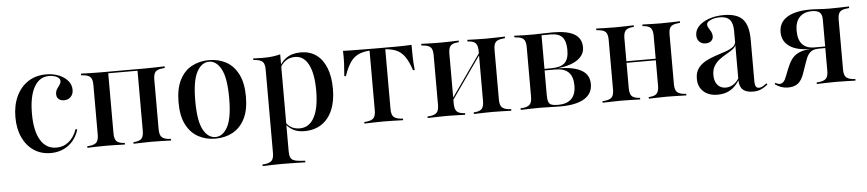

<svg xmlns="http://www.w3.org/2000/svg" viewBox="-39 -654 4826 1069"><g transform="rotate(-5 2373.5 -120.0)"><path d="M224.2 11.3Q171 11.3 130.6 -15.7Q90.3 -42.7 67.7 -91.1Q45.2 -139.5 45.2 -204.8Q45.2 -271 69 -321.4Q92.7 -371.8 135.5 -399.6Q178.2 -427.4 235.5 -427.4Q275 -427.4 306.9 -414.5Q338.7 -401.6 357.3 -379.4Q375.8 -357.3 375.8 -329Q375.8 -304.8 361.3 -289.9Q346.8 -275 324.2 -275Q304.8 -275 293.5 -285.1Q282.3 -295.2 282.3 -311.3Q282.3 -328.2 289.9 -340.3Q297.6 -352.4 305.2 -362.5Q312.9 -372.6 312.9 -383.9Q312.9 -398.4 295.2 -407.7Q277.4 -416.9 250.8 -416.9Q197.6 -416.9 168.1 -364.5Q138.7 -312.1 138.7 -216.1Q138.7 -120.2 169.8 -68.1Q200.8 -16.1 258.9 -16.1Q298.4 -16.1 327.8 -40.3Q357.3 -64.5 373.4 -109.7L382.3 -106.5Q365.3 -50.8 323.4 -19.8Q281.5 11.3 224.2 11.3Z M789.5 -2.4Q763.7 -2.4 739.9 -1.6Q716.1 -0.8 687.9 0V-8.9L696 -9.7Q723.4 -12.1 734.3 -25Q745.2 -37.9 745.2 -68.5V-412.1H789.5Q816.9 -412.1 842.3 -412.9Q867.7 -413.7 897.6 -414.5V-405.6L884.7 -404Q856.5 -401.6 845.2 -389.1Q833.9 -376.6 833.9 -346V-68.5Q833.9 -37.9 845.2 -25.4Q856.5 -12.9 884.7 -9.7L897.6 -8.9V0Q867.7 -0.8 842.3 -1.6Q816.9 -2.4 789.5 -2.4ZM537.9 -2.4Q509.7 -2.4 484.7 -1.6Q459.7 -0.8 429.8 0V-8.9L442.7 -9.7Q471 -12.9 482.3 -25.4Q493.5 -37.9 493.5 -68.5V-346Q493.5 -376.6 482.3 -389.1Q471 -401.6 442.7 -404L429.8 -405.6V-414.5Q459.7 -413.7 484.7 -412.9Q509.7 -412.1 537.9 -412.1H581.5V-68.5Q581.5 -37.9 592.3 -25Q603.2 -12.1 630.6 -9.7L639.5 -8.9V0Q610.5 -0.8 587.1 -1.6Q563.7 -2.4 537.9 -2.4ZM561.3 -403.2V-412.1H766.9V-403.2Z M1145.2 11.3Q1091.9 11.3 1049.6 -11.7Q1007.3 -34.7 982.3 -82.7Q957.3 -130.6 957.3 -207.3Q957.3 -283.9 982.3 -332.7Q1007.3 -381.5 1050 -404.4Q1092.7 -427.4 1146 -427.4Q1200 -427.4 1241.9 -404.4Q1283.9 -381.5 1308.9 -332.7Q1333.9 -283.9 1333.9 -207.3Q1333.9 -130.6 1308.9 -82.7Q1283.9 -34.7 1241.5 -11.7Q1199.2 11.3 1145.2 11.3ZM1146 2.4Q1187.1 2.4 1213.7 -46.4Q1240.3 -95.2 1240.3 -207.3Q1240.3 -319.4 1213.7 -369Q1187.1 -418.5 1146 -418.5Q1104 -418.5 1077.4 -369Q1050.8 -319.4 1050.8 -207.3Q1050.8 -95.2 1077.4 -46.4Q1104 2.4 1146 2.4Z M1500.8 183.9Q1472.6 183.9 1447.6 184.7Q1422.6 185.5 1392.7 186.3V177.4L1405.6 176.6Q1433.9 173.4 1445.2 160.9Q1456.5 148.4 1456.5 117.7V-207.3H1544.4V117.7Q1544.4 137.9 1549.2 150Q1554 162.1 1566.5 167.7Q1579 173.4 1600 175L1631.5 177.4V186.3Q1608.1 185.5 1586.3 185.1Q1564.5 184.7 1544 184.3Q1523.4 183.9 1500.8 183.9ZM1658.9 -425.8Q1709.7 -425.8 1745.6 -400Q1781.5 -374.2 1800.8 -325.4Q1820.2 -276.6 1820.2 -208.1Q1820.2 -138.7 1798.8 -89.1Q1777.4 -39.5 1737.5 -13.3Q1697.6 12.9 1641.1 12.9Q1598.4 12.9 1570.2 -6.5Q1541.9 -25.8 1534.7 -46L1537.9 -51.6Q1544.4 -33.9 1565.3 -19.4Q1586.3 -4.8 1617.7 -4.8Q1670.2 -4.8 1698.4 -56.9Q1726.6 -108.9 1726.6 -207.3Q1726.6 -300.8 1700.4 -352Q1674.2 -403.2 1625 -403.2Q1592.7 -403.2 1570.2 -385.9Q1547.6 -368.5 1535.5 -338.7L1532.3 -343.5Q1545.2 -379.8 1577.4 -402.8Q1609.7 -425.8 1658.9 -425.8ZM1456.5 -207.3V-346.8Q1456.5 -377.4 1445.6 -389.9Q1434.7 -402.4 1404 -405.6L1392.7 -406.5V-415.3Q1411.3 -414.5 1423.8 -414.1Q1436.3 -413.7 1448.4 -413.7Q1475.8 -413.7 1500 -416.5Q1524.2 -419.4 1544.4 -425V-415.3V-207.3Z M2086.3 -2.4Q2058.1 -2.4 2033.1 -1.6Q2008.1 -0.8 1978.2 0V-8.9L1991.1 -9.7Q2019.4 -12.9 2030.6 -25.4Q2041.9 -37.9 2041.9 -68.5V-207.3H2129.8V-68.5Q2129.8 -37.9 2141.1 -25.4Q2152.4 -12.9 2181.5 -9.7L2194.4 -8.9V0Q2164.5 -0.8 2139.1 -1.6Q2113.7 -2.4 2086.3 -2.4ZM2070.2 -403.2Q2018.5 -403.2 1987.1 -391.1Q1955.6 -379 1935.5 -350.4Q1915.3 -321.8 1898.4 -272.6H1889.5Q1892.7 -308.9 1894.4 -344Q1896 -379 1894.4 -413.7Q1915.3 -412.9 1936.7 -412.5Q1958.1 -412.1 1978.2 -412.1L2070.2 -411.3H2101.6H2193.5Q2214.5 -411.3 2235.9 -412.1Q2257.3 -412.9 2277.4 -413.7Q2277.4 -379 2278.2 -344Q2279 -308.9 2283.1 -272.6H2273.4Q2257.3 -321.8 2237.1 -350.4Q2216.9 -379 2185.1 -391.1Q2153.2 -403.2 2101.6 -403.2ZM2041.9 -207.3V-406.5H2129.8V-207.3Z M2691.1 -2.4Q2665.3 -2.4 2641.5 -1.6Q2617.7 -0.8 2589.5 0V-8.9L2598.4 -9.7Q2625 -12.1 2635.9 -25Q2646.8 -37.9 2646.8 -68.5V-207.3H2735.5V-68.5Q2735.5 -37.9 2746.8 -25.4Q2758.1 -12.9 2786.3 -9.7L2799.2 -8.9V0Q2769.4 -0.8 2744 -1.6Q2718.5 -2.4 2691.1 -2.4ZM2439.5 -2.4Q2411.3 -2.4 2386.3 -1.6Q2361.3 -0.8 2331.5 0V-8.9L2344.4 -9.7Q2372.6 -12.9 2383.9 -25.4Q2395.2 -37.9 2395.2 -68.5V-346Q2395.2 -376.6 2383.9 -389.1Q2372.6 -401.6 2344.4 -404L2331.5 -405.6V-414.5Q2361.3 -413.7 2386.3 -412.9Q2411.3 -412.1 2439.5 -412.1Q2465.3 -412.1 2488.7 -412.9Q2512.1 -413.7 2541.1 -414.5V-405.6L2532.3 -404.8Q2504.8 -402.4 2494 -389.5Q2483.1 -376.6 2483.1 -346V-68.5Q2483.1 -37.9 2494 -25Q2504.8 -12.1 2532.3 -9.7L2541.1 -8.9V0Q2512.1 -0.8 2488.7 -1.6Q2465.3 -2.4 2439.5 -2.4ZM2646.8 -207.3V-346Q2646.8 -376.6 2635.9 -389.5Q2625 -402.4 2597.6 -404.8L2589.5 -405.6V-414.5Q2617.7 -413.7 2641.5 -412.9Q2665.3 -412.1 2691.1 -412.1Q2718.5 -412.1 2744 -412.9Q2769.4 -413.7 2799.2 -414.5V-405.6L2786.3 -404Q2758.1 -401.6 2746.8 -389.1Q2735.5 -376.6 2735.5 -346V-207.3ZM2441.9 -30.6 2440.3 -40.3 2681.5 -383.9 2683.1 -374.2Z M2959.7 -2.4Q2932.3 -2.4 2906.9 -1.6Q2881.5 -0.8 2851.6 0V-8.9L2864.5 -9.7Q2892.7 -12.9 2904 -25.4Q2915.3 -37.9 2915.3 -68.5V-346Q2915.3 -376.6 2904 -389.1Q2892.7 -401.6 2864.5 -404L2851.6 -405.6V-414.5Q2881.5 -412.9 2906.5 -412.5Q2931.5 -412.1 2959.7 -412.1H2958.1Q2985.5 -412.1 3013.3 -413.3Q3041.1 -414.5 3066.1 -414.5Q3148.4 -414.5 3187.9 -390.7Q3227.4 -366.9 3227.4 -316.9Q3227.4 -275 3188.7 -248Q3150 -221 3081.5 -213.7V-212.9Q3167.7 -211.3 3210.5 -186.3Q3253.2 -161.3 3253.2 -109.7Q3253.2 -55.6 3207.3 -27.8Q3161.3 0 3073.4 0Q3047.6 0 3018.5 -1.2Q2989.5 -2.4 2960.5 -2.4ZM3003.2 -69.4Q3003.2 -44.4 3008.1 -31.5Q3012.9 -18.5 3026.2 -14.1Q3039.5 -9.7 3065.3 -9.7H3060.5Q3110.5 -9.7 3135.9 -34.7Q3161.3 -59.7 3161.3 -108.9Q3161.3 -158.9 3137.1 -183.1Q3112.9 -207.3 3062.9 -207.3H2979.8V-216.1H3039.5Q3094.4 -216.1 3116.9 -237.9Q3139.5 -259.7 3139.5 -309.7Q3139.5 -358.9 3119.4 -381.5Q3099.2 -404 3054.8 -404H3001.6L3003.2 -405.6Z M3669.4 -2.4Q3643.5 -2.4 3619.8 -1.6Q3596 -0.8 3567.7 0V-8.9L3576.6 -9.7Q3603.2 -12.1 3614.1 -25Q3625 -37.9 3625 -68.5V-207.3H3713.7V-68.5Q3713.7 -37.9 3725 -25.4Q3736.3 -12.9 3764.5 -9.7L3777.4 -8.9V0Q3747.6 -0.8 3722.2 -1.6Q3696.8 -2.4 3669.4 -2.4ZM3417.7 -2.4Q3389.5 -2.4 3364.5 -1.6Q3339.5 -0.8 3309.7 0V-8.9L3322.6 -9.7Q3350.8 -12.9 3362.1 -25.4Q3373.4 -37.9 3373.4 -68.5V-346Q3373.4 -376.6 3362.1 -389.1Q3350.8 -401.6 3322.6 -404L3309.7 -405.6V-414.5Q3339.5 -413.7 3364.5 -412.9Q3389.5 -412.1 3417.7 -412.1Q3443.5 -412.1 3466.9 -412.9Q3490.3 -413.7 3519.4 -414.5V-405.6L3510.5 -404.8Q3483.1 -402.4 3472.2 -389.5Q3461.3 -376.6 3461.3 -346V-68.5Q3461.3 -37.9 3472.2 -25Q3483.1 -12.1 3510.5 -9.7L3519.4 -8.9V0Q3490.3 -0.8 3466.9 -1.6Q3443.5 -2.4 3417.7 -2.4ZM3625 -207.3V-346Q3625 -376.6 3614.1 -389.5Q3603.2 -402.4 3575.8 -404.8L3567.7 -405.6V-414.5Q3596 -413.7 3619.8 -412.9Q3643.5 -412.1 3669.4 -412.1Q3696.8 -412.1 3722.2 -412.9Q3747.6 -413.7 3777.4 -414.5V-405.6L3764.5 -404Q3736.3 -401.6 3725 -389.1Q3713.7 -376.6 3713.7 -346V-207.3ZM3429 -209.7V-218.5H3659.7V-209.7Z M4073.4 -207.3V-334.7Q4073.4 -377.4 4056 -397.2Q4038.7 -416.9 4000.8 -416.9Q3971 -416.9 3948.8 -406.9Q3926.6 -396.8 3926.6 -382.3Q3926.6 -373.4 3933.1 -363.3Q3939.5 -353.2 3946 -341.1Q3952.4 -329 3952.4 -316.1Q3952.4 -299.2 3940.7 -289.1Q3929 -279 3909.7 -279Q3887.9 -279 3874.6 -292.7Q3861.3 -306.5 3861.3 -328.2Q3861.3 -357.3 3882.7 -379.4Q3904 -401.6 3940.7 -414.5Q3977.4 -427.4 4023.4 -427.4Q4097.6 -427.4 4129.4 -392.3Q4161.3 -357.3 4161.3 -276.6V-207.3ZM3952.4 11.3Q3902.4 11.3 3873 -15.3Q3843.5 -41.9 3843.5 -87.1Q3843.5 -122.6 3860.1 -145.2Q3876.6 -167.7 3902.8 -181.9Q3929 -196 3958.5 -205.6Q3987.9 -215.3 4014.5 -224.2Q4041.1 -233.1 4057.7 -245.6Q4074.2 -258.1 4074.2 -278.2L4075 -261.3Q4071.8 -245.2 4056.5 -233.5Q4041.1 -221.8 4021.4 -210.9Q4001.6 -200 3982.3 -185.9Q3962.9 -171.8 3950 -150.8Q3937.1 -129.8 3937.1 -99.2Q3937.1 -64.5 3954 -44.4Q3971 -24.2 4000.8 -24.2Q4022.6 -24.2 4042.3 -36.7Q4062.1 -49.2 4076.6 -74.2V-63.7Q4054 -25 4023.4 -6.9Q3992.7 11.3 3952.4 11.3ZM4161.3 -43.5Q4161.3 -24.2 4166.9 -15.7Q4172.6 -7.3 4183.9 -7.3Q4196 -7.3 4207.3 -14.1Q4218.5 -21 4227.4 -28.2L4232.3 -21Q4214.5 -6.5 4195.6 2.4Q4176.6 11.3 4149.2 11.3Q4110.5 11.3 4091.9 -6.5Q4073.4 -24.2 4073.4 -60.5V-207.3H4161.3Z M4614.5 -2.4Q4587.1 -2.4 4561.7 -1.6Q4536.3 -0.8 4506.5 0V-8.9L4519.4 -9.7Q4548.4 -12.9 4559.7 -25.4Q4571 -37.9 4571 -68.5V-354.8Q4571 -382.3 4557.7 -394.4Q4544.4 -406.5 4515.3 -406.5Q4469.4 -406.5 4444.8 -380.2Q4420.2 -354 4420.2 -304.8Q4420.2 -254.8 4443.1 -229.4Q4466.1 -204 4511.3 -204H4592.7V-197.6H4484.7Q4411.3 -197.6 4371 -225.8Q4330.6 -254 4330.6 -304.8Q4330.6 -358.9 4375.8 -387.5Q4421 -416.1 4505.6 -416.1Q4529 -416.1 4556.5 -414.1Q4583.9 -412.1 4614.5 -412.1Q4642.7 -412.1 4667.7 -412.9Q4692.7 -413.7 4722.6 -414.5V-405.6L4709.7 -404Q4681.5 -401.6 4670.2 -389.1Q4658.9 -376.6 4658.9 -346V-68.5Q4658.9 -37.9 4670.2 -25.4Q4681.5 -12.9 4709.7 -9.7L4722.6 -8.9V0Q4692.7 -0.8 4667.7 -1.6Q4642.7 -2.4 4614.5 -2.4ZM4346 5.6Q4325.8 5.6 4308.1 -0.4Q4290.3 -6.5 4272.6 -19.4L4276.6 -26.6Q4290.3 -18.5 4300.8 -18.5Q4312.9 -18.5 4322.2 -27.8Q4331.5 -37.1 4339.5 -59.7L4354.8 -98.4Q4366.9 -129 4380.6 -148.4Q4394.4 -167.7 4414.5 -179Q4434.7 -190.3 4463.7 -194.8Q4492.7 -199.2 4534.7 -199.2H4592.7V-195.2H4536.3Q4514.5 -195.2 4500.4 -189.1Q4486.3 -183.1 4475.8 -168.1Q4465.3 -153.2 4456.5 -125.8L4435.5 -65.3Q4422.6 -27.4 4401.6 -10.9Q4380.6 5.6 4346 5.6Z"/></g></svg>

Font: Playfair 144pt SemiCondensed Medium
Style: Regular
Weight: 500
Width: 4
Designer: Claus Eggers Sørensen
Foundry: Claus Eggers Sørensen
Version: Version 2.203